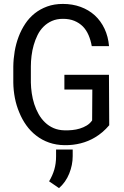

<svg xmlns="http://www.w3.org/2000/svg" viewBox="-20 -741 640 993"><path d="M544.9 -93.3 543.5 -354H313V-277.8H457.5L456.5 -118.2Q445.3 -102.1 428.7 -92Q412.1 -82 393.1 -76.2Q374 -70.3 353.8 -68.4Q333.5 -66.4 314.9 -66.9Q282.7 -67.4 257.3 -78.4Q231.9 -89.4 212.9 -107.9Q193.4 -126.5 179.7 -150.9Q166 -175.3 157.2 -202.6Q148.4 -230 144.3 -258.5Q140.1 -287.1 139.6 -314V-397.5Q139.6 -423.8 143.1 -452.1Q146.5 -480.5 154.3 -507.8Q162.1 -535.2 174.3 -559.8Q186.5 -584.5 205.1 -603Q223.6 -621.6 248.5 -632.6Q273.4 -643.6 305.7 -643.6Q339.4 -643.6 364.7 -633.1Q390.1 -622.6 408.7 -604Q426.8 -585.4 438 -559.3Q449.2 -533.2 454.6 -502.4H543.9Q539.6 -552.2 520.5 -592.5Q501.5 -632.8 470.2 -661.6Q439 -689.9 397 -705.3Q355 -720.7 305.2 -720.7Q260.3 -720.7 224.1 -707.5Q188 -694.3 159.7 -671.9Q130.9 -648.9 110.4 -617.9Q89.8 -586.9 76.2 -550.8Q62.5 -514.6 55.9 -475.3Q49.3 -436 48.8 -396.5V-314Q49.3 -273.9 56.9 -234.6Q64.5 -195.3 79.6 -159.7Q94.2 -123.5 116.2 -92.8Q138.2 -62 167.5 -39.6Q196.8 -16.6 233.6 -3.7Q270.5 9.3 314.5 9.8Q357.9 10.3 397.5 0.2Q437 -9.8 471.2 -30.3Q491.2 -42 509.8 -57.9Q528.3 -73.7 544.9 -93.3ZM356 66.4V32.2H270V67.9Q270 104.5 261 135.5Q252 166.5 233.9 196.8L285.2 231.9Q319.8 201.7 337.9 157Q356 112.3 356 66.4Z"/></svg>

Font: Roboto Mono
Style: Regular
Weight: 400
Monospace: yes
Designer: Google
Version: Version 3.000